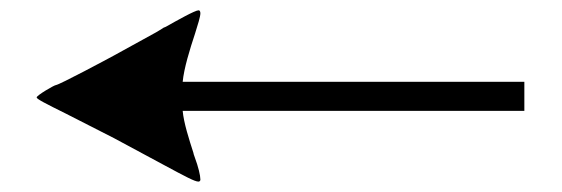

<svg xmlns="http://www.w3.org/2000/svg" viewBox="-20 -348 1085 371"><path d="M333 -189.9C335.4 -215.8 346.7 -252.4 356.9 -283.2C362.3 -300.3 367.2 -315.9 367.2 -322.3C367.2 -325.2 366.2 -328.1 363.8 -328.1C356.9 -328.1 322.3 -308.6 299.8 -295.9H299.3L298.8 -295.4H298.3C297.9 -295.4 296.9 -294.9 295.9 -294.4C295.4 -293.9 294.9 -293.5 293.9 -293L281.7 -285.6L199.2 -240.2C190.4 -235.4 94.7 -184.1 87.9 -183.6C84 -183.1 50.8 -163.6 50.8 -159.7C50.8 -156.7 68.8 -147.5 106.4 -128.9L200.2 -81.1L299.3 -27.8C337.4 -7.3 356.4 2.9 363.3 2.9C367.2 2.9 367.2 -0.5 367.2 -1C367.2 -8.8 363.3 -25.4 356.4 -43.9L355 -47.9C355 -48.3 355 -48.3 354.5 -48.8V-49.3C354.5 -49.8 354.5 -50.3 354 -50.8V-51.8C345.2 -79.1 335 -110.8 333 -133.8H993.2V-189.9Z"/></svg>

Font: MusGlyphs
Style: Regular
Weight: 400
Version: Version 2.1